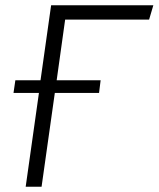

<svg xmlns="http://www.w3.org/2000/svg" viewBox="-20 -705 599 725"><path d="M226 -631 194 -402H360L354 -354H187L137 0H77L127 -354H31L38 -402H133L173 -685H559L543 -631Z"/></svg>

Font: Fira Sans Light
Style: Italic
Weight: 300
Italic angle: -8°
Designer: bBox Type GmbH & Carrois Corporate GbR & Edenspiekermann AG
Foundry: bBox Type GmbH & Carrois Corporate GbR & Edenspiekermann AG
Version: Version 4.301